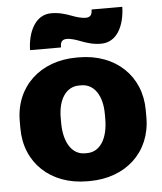

<svg xmlns="http://www.w3.org/2000/svg" viewBox="-53 -783 710 841"><g transform="rotate(-5 302.0 -362.0)"><path d="M290 -717C266 -726 238 -735 203 -735C135 -735 99 -665 97 -582H233C233 -599 236 -617 261 -617C281 -617 303 -609 324 -601C348 -592 375 -583 410 -583C479 -583 514 -652 516 -736H381C381 -719 377 -702 353 -702C333 -702 311 -709 290 -717ZM297 12H307C468 12 579 -93 579 -244V-276C579 -427 468 -532 307 -532H297C136 -532 25 -427 25 -276V-244C25 -93 136 12 297 12ZM297 -111C241 -111 205 -166 205 -253V-275C205 -357 241 -409 297 -409H307C363 -409 399 -357 399 -275V-253C399 -166 363 -111 307 -111Z"/></g></svg>

Font: Fixel Text ExtraBold
Style: Regular
Weight: 800
Width: 4
Designer: AlfaBravo + MacPaw
Foundry: Kyrylo Tkachov, Marchela Mozhyna, Serhii Makarenko, Maria Weinstein, Zakhar Kryvoshyya
Version: Version 1.211